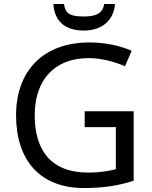

<svg xmlns="http://www.w3.org/2000/svg" viewBox="-20 -938 768 968"><path d="M560 -918H505C498 -866 456 -855 404 -855C343 -855 309 -863 303 -918H249C254 -836 303 -784 402 -784C498 -784 553 -838 560 -918ZM407 -377V-297H564V-85C528 -76 487 -68 424 -68C232 -68 155 -186 155 -357C155 -535 255 -645 426 -645C494 -645 559 -626 610 -604L644 -682C583 -708 511 -724 431 -724C197 -724 61 -580 61 -357C61 -131 181 10 403 10C503 10 577 -2 654 -27V-377Z"/></svg>

Font: Noto Sans Hebrew Droid Medium
Style: Regular
Weight: 500
Designer: Monotype Design Team
Foundry: Monotype Imaging Inc.
Version: Version 1.100